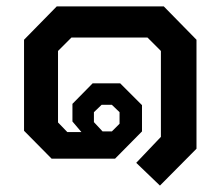

<svg xmlns="http://www.w3.org/2000/svg" viewBox="-20 -495 688 599"><path d="M405 13 482 -68V-336L440 -378H203L161 -336V-113L190 -83H234L206 -116V-171L269 -235H355L423 -167V-85L339 0H141L55 -87V-371L157 -475H491L593 -371V-31L479 84ZM329 -85 353 -109V-145L329 -168H297L273 -145V-114L300 -85Z"/></svg>

Font: Chakra Petch SemiBold
Style: Regular
Weight: 600
Designer: Katatrad Aksorn Co.,Ltd.
Foundry: Cadson Demak Co.,Ltd.
Version: Version 1.000; ttfautohint (v1.6)